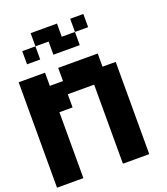

<svg xmlns="http://www.w3.org/2000/svg" viewBox="-162 -1029 992 1141"><g transform="rotate(-20 333.5 -458.5)"><path d="M0 0V-666.7H166.7V-583.3H250V-666.7H500V-583.3H583.3V0H416.7V-500H250V-416.7H166.7V0ZM166.7 -833.3V-750H83.3V-833.3ZM166.7 -916.7H333.3V-833.3H416.7V-750H250V-833.3H166.7ZM500 -833.3H416.7V-916.7H500Z"/></g></svg>

Font: Galmuri11 Bold
Style: Regular
Weight: 700
Designer: Lee Minseo (quiple)
Version: Version 2.397;hotconv 1.1.1;makeotfexe 2.6.0 DEVELOPMENT